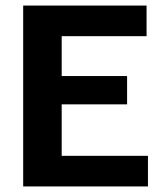

<svg xmlns="http://www.w3.org/2000/svg" viewBox="-20 -670 590 690"><path d="M511.7 0H63.3V-650H506.7V-540H201.7V-396.7H436.7V-295H201.7V-110H511.7Z"/></svg>

Font: Familjen Grotesk Variable
Style: Regular
Weight: 400
Designer: Anders Wikstroem, Jonas Baeckman, Matilda Gysing, Kristian Moeller
Foundry: Familjen STHLM AB
Version: Version 2.000